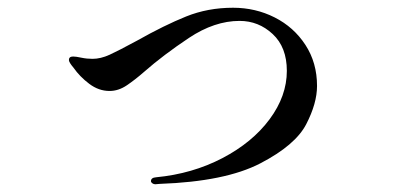

<svg xmlns="http://www.w3.org/2000/svg" viewBox="-20 -460 1040 496"><path d="M370 8Q370 -1 383 -2Q477 -11 554.5 -51.5Q632 -92 676.5 -152Q721 -212 721 -277Q721 -338 684.5 -372Q648 -406 599 -406Q534 -406 468 -362Q402 -318 353 -275Q329 -254 307.5 -239.5Q286 -225 263 -225Q235 -225 210.5 -243.5Q186 -262 170 -285Q158 -299 158 -305Q158 -314 169 -314Q176 -314 190 -311Q204 -308 219 -308Q240 -308 263 -318.5Q286 -329 334 -355Q405 -395 461 -417.5Q517 -440 582 -440Q640 -440 689.5 -415Q739 -390 769 -344Q799 -298 799 -238Q799 -193 771 -139Q743 -85 652.5 -38Q562 9 393 15L381 16Q377 16 373.5 13.5Q370 11 370 8Z"/></svg>

Font: Shippori Mincho B1 SemiBold
Style: Regular
Weight: 600
Designer: FONTDASU
Foundry: FONTDASU / Google Inc. / but / Adobe
Version: Version 3.110; ttfautohint (v1.8.3)